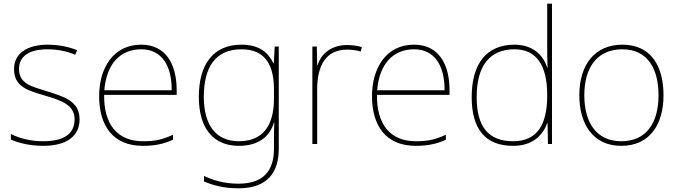

<svg xmlns="http://www.w3.org/2000/svg" viewBox="-20 -873 3674 1040"><path d="M411 -227C411 -328 321 -351 233 -379C152 -405 83 -418 83 -500C83 -571 142 -606 238 -606C291 -606 350 -594 387 -576L398 -601C356 -618 301 -631 238 -631C126 -631 56 -582 56 -500C56 -402 131 -383 224 -355C312 -329 384 -305 384 -227C384 -153 334 -108 213 -108C151 -108 92 -121 39 -147V-117C77 -100 140 -83 213 -83C345 -83 411 -138 411 -227Z M745 -631C591 -631 517 -501 517 -352C517 -197 588 -83 754 -83C818 -83 866 -93 917 -116V-143C855 -115 818 -108 754 -108C617 -108 542 -198 544 -359H937V-384C937 -523 880 -631 745 -631ZM745 -606C857 -606 911 -516 910 -384H545C557 -529 633 -606 745 -606Z M1288 -631C1134 -631 1057 -523 1057 -349C1057 -174 1138 -83 1274 -83C1373 -83 1440 -127 1464 -210H1466C1464 -171 1464 -149 1464 -110V-68C1464 47 1412 122 1271 122C1196 122 1133 103 1085 80V110C1133 130 1190 147 1271 147C1431 147 1490 59 1490 -68V-621H1468L1463 -530H1461C1433 -588 1385 -631 1288 -631ZM1288 -606C1423 -606 1464 -512 1464 -387V-339C1464 -229 1430 -108 1274 -108C1152 -108 1084 -192 1084 -349C1084 -510 1148 -606 1288 -606Z M1859 -629C1774 -629 1719 -581 1700 -520H1698L1696 -621H1672V-93H1698V-390C1698 -521 1748 -604 1859 -604C1889 -604 1909 -601 1934 -594L1940 -618C1916 -625 1891 -629 1859 -629Z M2223 -631C2069 -631 1995 -501 1995 -352C1995 -197 2066 -83 2232 -83C2296 -83 2344 -93 2395 -116V-143C2333 -115 2296 -108 2232 -108C2095 -108 2020 -198 2022 -359H2415V-384C2415 -523 2358 -631 2223 -631ZM2223 -606C2335 -606 2389 -516 2388 -384H2023C2035 -529 2111 -606 2223 -606Z M2759 -83C2864 -83 2920 -139 2944 -206H2946L2948 -93H2970V-853H2944V-636C2944 -594 2944 -552 2946 -507H2944C2922 -577 2863 -631 2767 -631C2617 -631 2535 -530 2535 -347C2535 -176 2607 -83 2759 -83ZM2759 -108C2625 -108 2562 -187 2562 -347C2562 -520 2635 -606 2767 -606C2886 -606 2944 -519 2944 -359V-356C2944 -200 2892 -108 2759 -108Z M3574 -357C3574 -510 3510 -631 3351 -631C3204 -631 3118 -525 3118 -357C3118 -200 3193 -83 3345 -83C3502 -83 3574 -202 3574 -357ZM3145 -357C3145 -513 3219 -606 3351 -606C3492 -606 3547 -495 3547 -357C3547 -212 3485 -108 3345 -108C3210 -108 3145 -210 3145 -357Z"/></svg>

Font: Noto Sans Kannada UI Thin
Style: Regular
Weight: 100
Designer: Jelle Bosma - Monotype Design Team
Foundry: Monotype Imaging Inc.
Version: Version 2.005